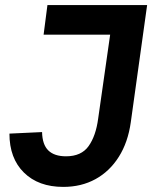

<svg xmlns="http://www.w3.org/2000/svg" viewBox="-20 -717 597 753"><path d="M228 16Q131 16 74 -40Q17 -96 17 -193L145 -199Q146 -150 169.5 -127Q193 -104 239 -104Q299 -104 327.5 -144Q356 -184 365 -252L412 -581H151L166 -697H557L493 -238Q482 -159 446 -102Q410 -45 354.5 -14.5Q299 16 228 16Z"/></svg>

Font: Hanken Grotesk
Style: Bold Italic
Weight: 700
Italic angle: -8°
Designer: Alfredo Marco Pradil
Foundry: Hanken Design Co.
Version: Version 3.013